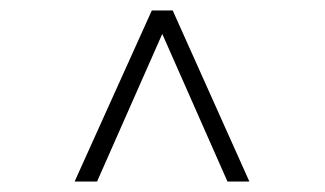

<svg xmlns="http://www.w3.org/2000/svg" viewBox="-20 -688 622 368"><path d="M123 -340 271 -668H311L458 -340H416L291 -623L166 -340Z"/></svg>

Font: Gantari ExtraLight
Style: Regular
Weight: 250
Designer: Anugrah Pasau
Foundry: Lafontype
Version: Version 1.000